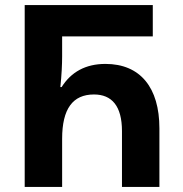

<svg xmlns="http://www.w3.org/2000/svg" viewBox="-20 -734 719 754"><path d="M77 0H224V-189C224 -307 266 -363 349 -363C419 -363 459 -318 459 -219V0H606V-230C606 -390 531 -483 394 -483C316 -483 259 -451 222 -392H217C222 -439 224 -482 224 -512V-591H580V-714H77Z"/></svg>

Font: Noto Sans Georgian SemiCondensed Bold
Style: Regular
Weight: 700
Width: 4
Designer: Monotype Design Team, Akaki Razmadze
Foundry: Google LLC
Version: Version 2.005